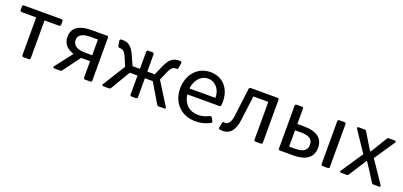

<svg xmlns="http://www.w3.org/2000/svg" viewBox="6 -1140 3812 1818"><g transform="rotate(20 1912.5 -231.0)"><path d="M188.5 -395.5V-15.6C188.5 -5.9 194.3 0 204.1 0H256.8C266.6 0 272.5 -5.9 272.5 -15.6V-395.5H418.9C428.7 -395.5 434.6 -401.4 434.6 -411.1V-446.3C434.6 -456.1 428.7 -461.9 418.9 -461.9H42C32.2 -461.9 26.4 -456.1 26.4 -446.3V-411.1C26.4 -401.4 32.2 -395.5 42 -395.5Z M720.7 -461.9C612.3 -461.9 529.3 -426.8 529.3 -323.2C529.3 -252 577.1 -210 638.7 -191.4L505.9 -19.5C498 -8.8 502.9 0 515.6 0H574.2C582 0 587.9 -2.9 592.8 -9.8L718.8 -180.7H809.6V-15.6C809.6 -5.9 815.4 0 825.2 0H877C886.7 0 892.6 -5.9 892.6 -15.6V-446.3C892.6 -456.1 886.7 -461.9 877 -461.9ZM809.6 -240.2H734.4C658.2 -240.2 612.3 -269.5 612.3 -322.3C612.3 -376 658.2 -398.4 734.4 -398.4H809.6Z M1491.2 -243.2 1529.3 -332C1552.7 -384.8 1574.2 -393.6 1599.6 -393.6C1602.5 -393.6 1605.5 -393.6 1607.4 -392.6C1612.3 -392.6 1616.2 -396.5 1618.2 -406.2L1627 -454.1C1628.9 -462.9 1626 -471.7 1616.2 -473.6C1611.3 -474.6 1606.4 -474.6 1601.6 -474.6C1547.9 -474.6 1507.8 -453.1 1472.7 -375L1427.7 -273.4H1352.5V-446.3C1352.5 -456.1 1346.7 -461.9 1336.9 -461.9H1293.9C1284.2 -461.9 1278.3 -456.1 1278.3 -446.3V-273.4H1204.1L1158.2 -375C1124 -453.1 1083 -474.6 1030.3 -474.6C1025.4 -474.6 1020.5 -474.6 1015.6 -473.6C1005.9 -471.7 1002 -463.9 1003.9 -455.1L1012.7 -406.2C1014.6 -396.5 1025.4 -393.6 1030.3 -393.6C1031.2 -393.6 1031.2 -393.6 1032.2 -393.6C1057.6 -393.6 1079.1 -384.8 1102.5 -332L1139.6 -244.1L999 -18.6C992.2 -7.8 997.1 0 1009.8 0H1065.4C1073.2 0 1080.1 -2.9 1084 -10.7L1200.2 -206.1H1278.3V-15.6C1278.3 -5.9 1284.2 0 1293.9 0H1336.9C1346.7 0 1352.5 -5.9 1352.5 -15.6V-206.1H1431.6L1547.9 -10.7C1551.8 -2.9 1558.6 0 1566.4 0H1621.1C1633.8 0 1638.7 -7.8 1631.8 -18.6Z M2123 -249C2123 -378.9 2046.9 -473.6 1918 -473.6C1789.1 -473.6 1699.2 -371.1 1699.2 -230.5C1699.2 -85 1796.9 13.7 1940.4 13.7C1995.1 13.7 2045.9 -1 2085.9 -22.5C2094.7 -27.3 2096.7 -35.2 2091.8 -43.9L2075.2 -73.2C2070.3 -82 2062.5 -84 2053.7 -80.1C2012.7 -59.6 1978.5 -51.8 1942.4 -51.8C1854.5 -51.8 1793 -108.4 1782.2 -200.2H2104.5C2113.3 -200.2 2120.1 -205.1 2121.1 -214.8C2122.1 -226.6 2123 -238.3 2123 -249ZM2043.9 -259.8H1782.2C1792 -348.6 1847.7 -408.2 1918 -408.2C1988.3 -408.2 2044.9 -347.7 2043.9 -259.8Z M2185.5 7.8C2195.3 9.8 2204.1 10.7 2215.8 10.7C2287.1 10.7 2331.1 -40 2344.7 -143.6C2356.4 -227.5 2366.2 -311.5 2377 -395.5H2527.3V-15.6C2527.3 -5.9 2533.2 0 2543 0H2595.7C2605.5 0 2611.3 -5.9 2611.3 -15.6V-446.3C2611.3 -456.1 2605.5 -461.9 2595.7 -461.9H2326.2C2316.4 -461.9 2310.5 -456.1 2309.6 -447.3L2274.4 -164.1C2265.6 -97.7 2243.2 -68.4 2209 -68.4C2205.1 -68.4 2201.2 -69.3 2198.2 -70.3C2191.4 -72.3 2185.5 -68.4 2183.6 -57.6L2173.8 -10.7C2171.9 -1 2175.8 5.9 2185.5 7.8Z M2773.4 -446.3V-15.6C2773.4 -5.9 2779.3 0 2789.1 0H2924.8C3041 0 3119.1 -43.9 3119.1 -148.4C3119.1 -251 3041 -293 2924.8 -293H2857.4V-446.3C2857.4 -456.1 2851.6 -461.9 2841.8 -461.9H2789.1C2779.3 -461.9 2773.4 -456.1 2773.4 -446.3ZM3203.1 -446.3V-15.6C3203.1 -5.9 3209 0 3218.8 0H3270.5C3280.3 0 3286.1 -5.9 3286.1 -15.6V-446.3C3286.1 -456.1 3280.3 -461.9 3270.5 -461.9H3218.8C3209 -461.9 3203.1 -456.1 3203.1 -446.3ZM2917 -65.4H2857.4V-229.5H2917C2998 -229.5 3037.1 -205.1 3037.1 -148.4C3037.1 -90.8 2998 -65.4 2917 -65.4Z M3542 -237.3 3395.5 -18.6C3388.7 -7.8 3392.6 0 3405.3 0H3460.9C3468.8 0 3475.6 -3.9 3479.5 -10.7L3542 -108.4C3558.6 -135.7 3576.2 -162.1 3593.8 -188.5H3597.7C3616.2 -162.1 3631.8 -135.7 3650.4 -108.4L3711.9 -10.7C3715.8 -3.9 3723.6 0 3731.4 0H3786.1C3798.8 0 3802.7 -7.8 3795.9 -18.6L3648.4 -237.3L3787.1 -443.4C3793.9 -454.1 3790 -461.9 3777.3 -461.9H3719.7C3711.9 -461.9 3704.1 -458 3700.2 -451.2L3644.5 -359.4C3630.9 -334 3614.3 -309.6 3598.6 -285.2H3594.7C3578.1 -309.6 3562.5 -334 3547.9 -359.4L3492.2 -451.2C3488.3 -458 3480.5 -461.9 3472.7 -461.9H3414.1C3401.4 -461.9 3397.5 -454.1 3404.3 -443.4Z"/></g></svg>

Font: Ed Sans Neue
Style: Regular
Weight: 400
Designer: Stephen Hutchings
Version: Version 1.004;PS 001.004;hotconv 1.0.88;makeotf.lib2.5.64775